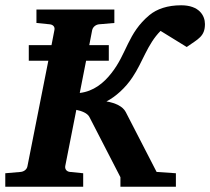

<svg xmlns="http://www.w3.org/2000/svg" viewBox="-37 -707 796 727"><path d="M375 -477V-536H301L312 -593C315 -606 327 -614 338 -615L396 -620V-671H101V-620L151 -615C163 -614 172 -606 169 -593L158 -536H72V-477H146L67 -78C65 -65 53 -57 41 -56L-17 -51V0H278V-51L228 -56C217 -57 208 -65 210 -78L252 -291C272 -287 293 -279 301 -265L419 -36V0H629V-51L556 -56L439 -283C428 -304 401 -317 366 -323C400 -340 439 -375 465 -415C503 -471 521 -540 571 -590L670 -529C714 -560 739 -569 739 -616C739 -648 717 -687 649 -687C597 -687 557 -673 529 -650C446 -581 444 -504 384 -429C356 -393 317 -361 265 -355L289 -477Z"/></svg>

Font: Veleka
Style: Bold Italic
Weight: 700
Italic angle: -12°
Designer: Stefan Peev, Context Ltd, 2016; SIL International, 1997-2014.
Foundry: Stefan Peev, Context Ltd, 2016
Version: Version 5.000